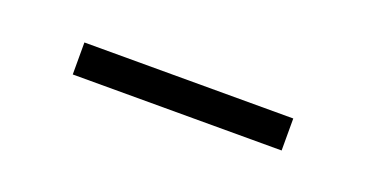

<svg xmlns="http://www.w3.org/2000/svg" viewBox="-21 -392 388 203"><g transform="rotate(20 172.5 -290.0)"><path d="M55 -272V-308H290V-272Z"/></g></svg>

Font: Literata 60pt ExtraLight
Style: Regular
Weight: 250
Designer: Latin by Veronika Burian and Jose Scaglione. Greek by Irene Vlachou. Cyrillic by Vera Evstafieva.
Foundry: TypeTogether
Version: Version 3.103;gftools[0.9.29]